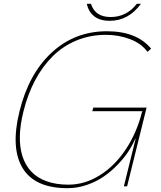

<svg xmlns="http://www.w3.org/2000/svg" viewBox="-20 -985 851 1015"><path d="M754.9 -416 651.9 0H634.8L696.8 -251H694.8Q680.7 -217.8 658.2 -183.6Q635.7 -149.4 601.8 -114.3Q567.9 -79.1 528.8 -52Q489.7 -24.9 439.5 -7.6Q389.2 9.8 336.9 9.8Q164.1 9.8 99.6 -96.4Q35.2 -202.6 83 -396Q131.8 -595.2 253.7 -707.5Q375.5 -819.8 544.9 -819.8Q702.6 -819.8 778.8 -728L759.8 -710.9Q726.6 -755.9 666.7 -778.3Q606.9 -800.8 540 -800.8Q457 -800.8 385.5 -771.5Q314 -742.2 259.5 -688.5Q205.1 -634.8 165.8 -560.8Q126.5 -486.8 104 -396Q86.4 -326.2 85 -266.6Q83.5 -207 98.6 -159.4Q113.8 -111.8 145 -78.4Q176.3 -44.9 226.1 -26.9Q275.9 -8.8 341.8 -8.8Q427.7 -8.8 506.8 -57.9Q585.9 -106.9 644.5 -194.8Q703.1 -282.7 731 -394L733.9 -397H467.8L473.1 -416ZM703.1 -964.8H725.1Q659.2 -875 560.1 -875Q508.3 -875 478 -898.9Q447.8 -922.9 439 -964.8H460.9Q482.9 -895 564.9 -895Q649.4 -895 703.1 -964.8Z"/></svg>

Font: Sinkin Sans 100 Thin Italic
Style: Regular
Weight: 100
Italic angle: -112°
Designer: Keith Bates
Foundry: K-Type
Version: Sinkin Sans (version 1.0)  by Keith Bates   •   © 2014   www